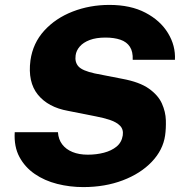

<svg xmlns="http://www.w3.org/2000/svg" viewBox="-20 -752 745 782"><path d="M319 10Q264.5 10 213 -3Q161.5 -16 121.5 -43.5Q81.5 -71 59 -113Q36.5 -155 40 -213.5H216Q218 -184 233.5 -163.8Q249 -143.5 275.5 -132.8Q302 -122 337.5 -122Q372.5 -122 403.2 -130Q434 -138 454.8 -155Q475.5 -172 480 -200.5Q483.5 -225 469 -239.8Q454.5 -254.5 428.5 -263.2Q402.5 -272 370.5 -278L257 -300.5Q176 -315 134.2 -366.5Q92.5 -418 104 -506Q114 -576.5 160.2 -627.2Q206.5 -678 276.2 -705Q346 -732 425.5 -732Q512 -732 572.5 -700.2Q633 -668.5 664.2 -617.2Q695.5 -566 692.5 -508.5H520.5Q522 -541.5 509 -561.5Q496 -581.5 470.5 -590.2Q445 -599 409.5 -599Q371.5 -599 345.2 -589Q319 -579 304.8 -562.5Q290.5 -546 288 -526.5Q284 -498.5 299.8 -481.2Q315.5 -464 365.5 -453L478 -431Q548.5 -418 586.5 -391Q624.5 -364 639.5 -330.2Q654.5 -296.5 655.5 -262.5Q656.5 -228.5 652.5 -200.5Q644 -141 598.2 -93Q552.5 -45 480 -17.5Q407.5 10 319 10Z"/></svg>

Font: Public Sans Thin ExtraBold
Style: Italic
Weight: 800
Italic angle: -8°
Version: Version 2.001